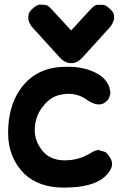

<svg xmlns="http://www.w3.org/2000/svg" viewBox="-20 -812 554 855"><path d="M262.7 -98.1Q204.1 -100.1 171.4 -137.7Q133.3 -182.6 134.8 -236.3Q136.2 -294.9 172.4 -339.8Q203.1 -377.9 239.7 -387.7Q307.1 -406.2 359.4 -372.6Q415 -332 447.3 -355.5Q461.9 -366.2 464.6 -374Q467.3 -381.8 470 -389.4Q472.7 -397 470.9 -405.3Q469.2 -413.6 467.5 -421.6Q465.8 -429.7 455.1 -446.8Q433.6 -481 373.5 -501.5Q318.4 -518.6 251.5 -513.7Q133.3 -506.3 68.4 -412.1Q16.1 -335.9 16.1 -218.3Q16.6 -108.9 90.3 -36.1Q154.8 22.9 261.7 23.4Q390.6 23.9 444.8 -23.4Q494.6 -67.9 472.2 -106.9Q457 -132.8 445.6 -136.2Q434.1 -139.6 422.4 -143.1Q410.6 -146.5 385.7 -131.8Q383.3 -130.4 380.9 -128.9Q327.1 -96.2 262.7 -98.1ZM296.9 -530.8Q324.2 -530.3 348.6 -557.6L464.8 -685.5Q476.6 -698.7 479.7 -705.6Q482.9 -712.4 485.8 -719.2Q488.8 -726.1 488 -733.6Q487.3 -741.2 486.6 -748.5Q485.8 -755.9 474.1 -768.1Q452.6 -790 440.2 -790.3Q427.7 -790.5 415 -790.8Q402.3 -791 381.8 -769L296.9 -676.3L211.4 -769Q193.4 -789.6 181.4 -790.3Q169.4 -791 157.5 -791.5Q145.5 -792 125 -773.4Q122.6 -771 119.6 -768.1Q108.4 -755.9 107.7 -748.5Q106.9 -741.2 106 -733.6Q105 -726.1 107.9 -719.2Q110.8 -712.4 113.8 -705.3Q116.7 -698.2 128.4 -685.5L244.6 -557.6Q269.5 -530.3 296.9 -530.8Z"/></svg>

Font: Comic Relief
Style: Bold
Weight: 700
Designer: Jeff Davis
Foundry: Loudifier
Version: Version 1.200; ttfautohint (v1.8.4.7-5d5b)